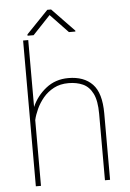

<svg xmlns="http://www.w3.org/2000/svg" viewBox="-60 -940 666 984"><g transform="rotate(-5 273.5 -448.0)"><path d="M110.4 -750V-405.8Q134.3 -461.4 182.9 -499.8Q231.4 -538.1 297.9 -538.1Q377.9 -538.1 421.9 -492.4Q465.8 -446.8 465.8 -341.8V0H439.5V-341.8Q439.5 -409.2 421.1 -446Q402.8 -482.9 370.6 -497.6Q338.4 -512.2 296.4 -512.2Q253.4 -512.2 220.9 -495.1Q188.5 -478 166 -451.2Q143.6 -424.3 129.9 -394.3Q116.2 -364.3 110.4 -338.4V0H84V-750ZM240.7 -896 355 -777.3V-772.5H321.8L230.5 -868.2L140.1 -772.5H108.9V-779.3L221.2 -896Z"/></g></svg>

Font: Vazirmatn UI Thin
Style: Regular
Weight: 100
Designer: Saber Rastikerdar
Foundry: Saber Rastikerdar
Version: Version 33.003